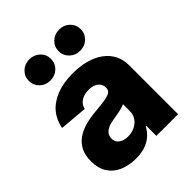

<svg xmlns="http://www.w3.org/2000/svg" viewBox="-214 -878 1010 1010"><g transform="rotate(-45 290.5 -373.5)"><path d="M207.5 9.3Q155.3 9.3 115 -8.1Q74.7 -25.4 51.8 -60.5Q28.8 -95.7 28.8 -148.9Q28.8 -193.8 44.7 -224.4Q60.5 -254.9 88.4 -274.2Q116.2 -293.5 152.8 -303.5Q189.5 -313.5 231 -316.9Q277.3 -320.8 305.4 -325.4Q333.5 -330.1 346.2 -339.1Q358.9 -348.1 358.9 -364.3V-366.7Q358.9 -384.3 350.1 -397Q341.3 -409.7 325 -416.5Q308.6 -423.3 285.6 -423.3Q262.2 -423.3 244.4 -416.3Q226.6 -409.2 215.3 -396.5Q204.1 -383.8 200.7 -366.7L45.4 -379.9Q54.2 -429.7 84.7 -466.6Q115.2 -503.4 166.7 -523.7Q218.3 -543.9 288.6 -543.9Q341.3 -543.9 385.3 -532Q429.2 -520 461.2 -496.8Q493.2 -473.6 510.7 -439.9Q528.3 -406.2 528.3 -362.8V0H366.7V-75.2H362.8Q348.1 -47.4 325.9 -28.6Q303.7 -9.8 274.4 -0.2Q245.1 9.3 207.5 9.3ZM259.3 -102.5Q287.6 -102.5 310.5 -113.8Q333.5 -125 346.9 -145Q360.4 -165 360.4 -191.4V-241.7Q353.5 -238.3 343 -235.1Q332.5 -231.9 319.8 -229.2Q307.1 -226.6 293.9 -224.4Q280.8 -222.2 267.6 -219.7Q243.2 -216.3 225.8 -208.3Q208.5 -200.2 199 -187.5Q189.5 -174.8 189.5 -156.7Q189.5 -139.2 198.5 -127.2Q207.5 -115.2 223.1 -108.9Q238.8 -102.5 259.3 -102.5ZM400.4 -599.6Q365.7 -599.6 341.8 -622.6Q317.9 -645.5 317.9 -678.7Q317.9 -711.9 341.8 -734.6Q365.7 -757.3 400.4 -757.3Q435.1 -757.3 458.7 -734.6Q482.4 -711.9 482.4 -678.7Q482.4 -645 458.7 -622.3Q435.1 -599.6 400.4 -599.6ZM178.7 -599.6Q144 -599.6 120.4 -622.6Q96.7 -645.5 96.7 -678.7Q96.7 -711.9 120.4 -734.6Q144 -757.3 178.7 -757.3Q213.4 -757.3 237.3 -734.6Q261.2 -711.9 261.2 -678.7Q261.2 -645 237.3 -622.3Q213.4 -599.6 178.7 -599.6Z"/></g></svg>

Font: Inter 20pt ExtraBold
Style: Regular
Weight: 800
Version: Version 4.001;git-66647c0bb